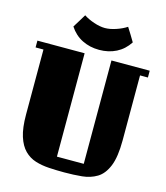

<svg xmlns="http://www.w3.org/2000/svg" viewBox="-123 -928 895 1037"><g transform="rotate(15 324.0 -409.5)"><path d="M274 -57H424V-635H638V-597H594V-234Q594 -141 573 -89.5Q552 -38 515.5 -16Q479 6 432.5 10.5Q386 15 334 15Q290 15 248.5 12.5Q207 10 172 -1Q137 -12 110.5 -38.5Q84 -65 69 -112Q54 -159 54 -234V-597H10V-635H274ZM344 -795Q372 -795 406 -806.5Q440 -818 464 -834Q478 -812 487.5 -796.5Q497 -781 510 -759Q482 -716 439.5 -694.5Q397 -673 344 -673Q292 -673 249 -694.5Q206 -716 178 -759Q190 -778 201.5 -797Q213 -816 224 -834Q248 -818 282 -806.5Q316 -795 344 -795Z"/></g></svg>

Font: Unlock
Style: Regular
Weight: 400
Designer: Eduardo Rodriguez Tunni
Foundry: Eduardo Rodriguez Tunni
Version: Version 1.003; ttfautohint (v1.8.4.7-5d5b);gftools[0.9.23]